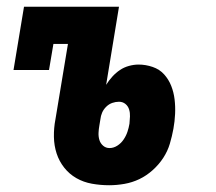

<svg xmlns="http://www.w3.org/2000/svg" viewBox="-20 -540 640 568"><path d="M303 8Q277 8 252 3.5Q227 -1 206 -13Q185 -25 170 -44Q155 -63 147.5 -86Q140 -109 139.5 -135Q139 -161 144 -187L181 -410H138L125 -333H20L51 -520H332L294 -289Q302 -302 312.5 -313.5Q323 -325 335 -333Q347 -341 361.5 -345Q376 -349 390 -349Q411 -349 431.5 -342Q452 -335 465.5 -320Q479 -305 486.5 -286Q494 -267 496.5 -246Q499 -225 498 -203Q497 -181 493 -159Q489 -137 482.5 -115Q476 -93 463 -73Q450 -53 431.5 -36.5Q413 -20 392 -10Q371 0 348 4Q325 8 303 8ZM304 -102Q316 -102 327 -109Q338 -116 345.5 -127Q353 -138 357 -150Q361 -162 363 -174Q364 -185 364.5 -195.5Q365 -206 362 -216Q359 -226 351 -232.5Q343 -239 332 -239Q322 -239 312 -235.5Q302 -232 294 -224Q286 -216 282 -206.5Q278 -197 277 -187L274 -169Q272 -158 271.5 -147Q271 -136 274 -126Q277 -116 285 -109Q293 -102 304 -102Z"/></svg>

Font: Iosevka HT Extrabold Extended
Style: Italic
Weight: 800
Width: 7
Italic angle: -9°
Monospace: yes
Designer: Belleve Invis
Foundry: Belleve Invis
Version: Version 32.3.0; ttfautohint (v1.8.4)